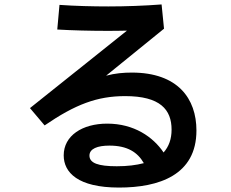

<svg xmlns="http://www.w3.org/2000/svg" viewBox="-20 -790 1040 865"><path d="M544 -357C702 -357 753 -296 753 -206C753 -164 741 -130 717 -103C670 -173 584 -233 463 -233C351 -233 267 -179 267 -90C267 -13 331 55 516 55C696 55 865 -1 865 -202C865 -346 781 -463 574 -463C537 -463 499 -460 458 -449L718 -660H719L708 -770C631 -764 545 -761 468 -761C398 -761 318 -763 248 -768L238 -657C305 -653 388 -651 455 -651C486 -651 519 -651 552 -652L115 -303L181 -225C320 -320 418 -357 544 -357ZM383 -89C383 -120 419 -134 473 -134C554 -134 600 -104 628 -55C594 -46 554 -41 506 -41C423 -41 383 -55 383 -89Z"/></svg>

Font: KT Kiyosuna Sans Bold
Style: Regular
Weight: 700
Designer: [Zen Kaku Gothic] Yoshimichi Ohira
Version: Version 1.010;Glyphs 3.1.2 (3151)